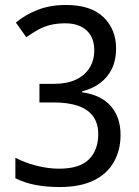

<svg xmlns="http://www.w3.org/2000/svg" viewBox="-20 -744 560 774"><path d="M448 -548Q448 -502 431.5 -467.5Q415 -433 384 -409.5Q353 -386 311 -376V-372Q388 -361 427 -316Q466 -271 466 -200Q466 -139 439 -91Q412 -43 357.5 -16.5Q303 10 220 10Q169 10 125.5 2Q82 -6 42 -25V-108Q83 -87 129 -75.5Q175 -64 218 -64Q301 -64 338.5 -101.5Q376 -139 376 -203Q376 -247 355 -275.5Q334 -304 294 -317.5Q254 -331 196 -331H139V-406H198Q250 -406 286 -423Q322 -440 341 -470.5Q360 -501 360 -541Q360 -593 329 -621.5Q298 -650 243 -650Q210 -650 183.5 -643.5Q157 -637 133.5 -624Q110 -611 86 -594L44 -653Q82 -685 132.5 -704.5Q183 -724 246 -724Q346 -724 397 -675Q448 -626 448 -548Z"/></svg>

Font: Noto Sans Khmer SemiCondensed
Style: Regular
Weight: 400
Width: 4
Designer: Danh Hong and the Monotype Design Team
Foundry: Monotype Imaging Inc.
Version: Version 2.004